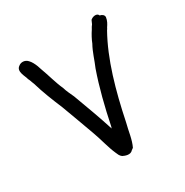

<svg xmlns="http://www.w3.org/2000/svg" viewBox="-137 -631 770 797"><g transform="rotate(-30 248.5 -233.0)"><path d="M47 -494C23 -478 48 -442 50 -429V-427H51C54 -421 56 -415 58 -409L62 -399C76 -351 96 -301 115 -256C135 -203 154 -150 173 -98C187 -61 196 -18 212 18C216 27 219 37 229 44C239 49 263 59 276 43C277 42 281 39 283 38V37L284 38C300 6 303 -32 313 -69C341 -205 377 -335 436 -440C438 -442 439 -444 442 -450C449 -460 457 -473 459 -489V-490C459 -499 451 -506 440 -508C434 -524 411 -518 403 -510H402C399 -503 397 -499 394 -492C390 -487 386 -481 382 -473C373 -460 361 -438 355 -422C338 -392 329 -358 315 -326C289 -252 268 -168 251 -85C250 -82 249 -80 248 -76V-78C227 -144 204 -205 180 -270C172 -288 163 -305 158 -323C142 -358 132 -399 118 -436L112 -454C107 -467 100 -481 91 -490C78 -504 59 -504 47 -494Z"/></g></svg>

Font: Scribbler
Style: Bd
Weight: 700
Designer: Mew Too
Foundry: Cannot Into Space Fonts
Version: Version 1.001